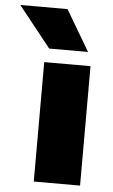

<svg xmlns="http://www.w3.org/2000/svg" viewBox="-121 -770 475 807"><g transform="rotate(5 116.5 -367.0)"><path d="M52.7 -503.9H248V0H52.7ZM-68.4 -734.4H130.9L232.4 -562.5H68.4Z"/></g></svg>

Font: Wanted Sans ExtraBlack
Style: Regular
Weight: 900
Designer: Original Design by Kil Hyung-jin and Kang Hanbin, Wanted Lab, Inc; Hangeul from Source Han Sans by Jang Soo-young and Ka
Foundry: Wanted Lab, Inc.
Version: Version 1.001